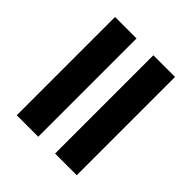

<svg xmlns="http://www.w3.org/2000/svg" viewBox="-49 -687 670 670"><g transform="rotate(-45 286.0 -352.0)"><path d="M43 -394V-500H528V-394ZM43 -204V-311H528V-204Z"/></g></svg>

Font: Noto Sans Tangsa
Style: Regular
Weight: 400
Designer: David Williams
Foundry: Google LLC
Version: Version 1.504